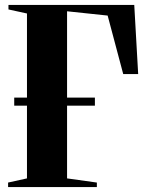

<svg xmlns="http://www.w3.org/2000/svg" viewBox="-20 -763 605 783"><path d="M13 0V-18.5L90 -35.5V-708L14.5 -724.5V-743H527.5L543.5 -461H482.5L419 -699.5L253.5 -717V-35.5L375 -18.5V0ZM38 -332V-365H367V-332Z"/></svg>

Font: Merriweather 144pt
Style: Bold
Weight: 700
Version: Version 2.100